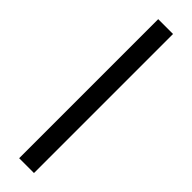

<svg xmlns="http://www.w3.org/2000/svg" viewBox="-266 -751 742 742"><g transform="rotate(45 105.0 -380.0)"><path d="M146 0H65V-760H146Z"/></g></svg>

Font: Noto Sans Lao ExtraCondensed
Style: Regular
Weight: 400
Width: 2
Designer: Monotype Design Team
Foundry: Monotype Imaging Inc.
Version: Version 2.003; ttfautohint (v1.8.4.7-5d5b)